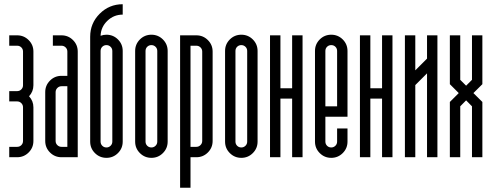

<svg xmlns="http://www.w3.org/2000/svg" viewBox="-20 -737 2310 900"><path d="M116.2 -285.7Q136.6 -263.6 136.6 -234.1V-76.2Q136.6 -44.6 114.3 -22.3Q92 0 60.4 0H23.3V-48.7H60.4Q72.1 -48.7 80 -56.6Q87.9 -64.6 87.9 -76.2V-234.1Q87.9 -245.3 80 -253.4Q72.1 -261.6 60.4 -261.6H23.3V-309.9H60.4Q72.1 -309.9 80 -318Q87.9 -326.1 87.9 -337.4V-495.2Q87.9 -506.9 80 -514.8Q72.1 -522.7 60.4 -522.7H23.3V-571.4H60.4Q92 -571.4 114.3 -549.1Q136.6 -526.9 136.6 -495.2V-337.4Q136.6 -307.8 116.2 -285.7Z M295.7 -332.8H268.2Q257 -332.8 248.9 -324.7Q240.7 -316.5 240.7 -305.3V-76.2Q240.7 -64.6 248.9 -56.6Q257 -48.7 268.2 -48.7H295.7ZM268.2 -571.4Q299.9 -571.4 322.2 -549.1Q344.4 -526.9 344.4 -495.2V0H268.2Q236.6 0 214.3 -22.3Q192 -44.6 192 -76.2V-305.3Q192 -336.9 214.3 -359.2Q236.6 -381.5 268.2 -381.5H295.7V-495.2Q295.7 -506.9 287.6 -514.8Q279.5 -522.7 268.2 -522.7H227.8V-571.4Z M506.5 -498.1Q506.5 -509.8 498.3 -517.7Q490.2 -525.6 479 -525.6Q467.3 -525.6 459.4 -517.7Q451.5 -509.8 451.5 -498.1V-73.3Q451.5 -61.6 459.4 -53.7Q467.3 -45.8 479 -45.8Q490.2 -45.8 498.3 -53.7Q506.5 -61.6 506.5 -73.3ZM402.7 -564.8Q402.7 -628.1 447.3 -672.6Q491.9 -717.2 555.2 -717.2V-668.5Q513.5 -668.5 483.3 -639.5Q453.1 -610.6 451.5 -569.3Q464.8 -574.3 479 -574.3Q510.6 -574.3 532.9 -552.1Q555.2 -529.8 555.2 -498.1V-73.3Q555.2 -41.6 532.9 -19.4Q510.6 2.9 479 2.9Q447.3 2.9 425 -19.4Q402.7 -41.6 402.7 -73.3Z M717.2 -498.1Q717.2 -509.8 709.1 -517.7Q701 -525.6 689.7 -525.6Q678.1 -525.6 670.1 -517.7Q662.2 -509.8 662.2 -498.1V-73.3Q662.2 -61.6 670.1 -53.7Q678.1 -45.8 689.7 -45.8Q701 -45.8 709.1 -53.7Q717.2 -61.6 717.2 -73.3ZM613.5 -498.1Q613.5 -529.8 635.8 -552.1Q658.1 -574.3 689.7 -574.3Q721.4 -574.3 743.6 -552.1Q765.9 -529.8 765.9 -498.1V-73.3Q765.9 -41.6 743.6 -19.4Q721.4 2.9 689.7 2.9Q658.1 2.9 635.8 -19.4Q613.5 -41.6 613.5 -73.3Z M873 -48.7H900.5Q911.7 -48.7 919.8 -56.9Q927.9 -65 927.9 -76.2V-495.2Q927.9 -506.9 919.8 -514.8Q911.7 -522.7 900.5 -522.7H873ZM824.2 142.9V-571.4H900.5Q932.1 -571.4 954.4 -549.1Q976.7 -526.9 976.7 -495.2V-76.2Q976.7 -44.6 954.4 -22.3Q932.1 0 900.5 0H873V142.9Z M1138.7 -498.1Q1138.7 -509.8 1130.6 -517.7Q1122.4 -525.6 1111.2 -525.6Q1099.5 -525.6 1091.6 -517.7Q1083.7 -509.8 1083.7 -498.1V-73.3Q1083.7 -61.6 1091.6 -53.7Q1099.5 -45.8 1111.2 -45.8Q1122.4 -45.8 1130.6 -53.7Q1138.7 -61.6 1138.7 -73.3ZM1035 -498.1Q1035 -529.8 1057.3 -552.1Q1079.6 -574.3 1111.2 -574.3Q1142.9 -574.3 1165.1 -552.1Q1187.4 -529.8 1187.4 -498.1V-73.3Q1187.4 -41.6 1165.1 -19.4Q1142.9 2.9 1111.2 2.9Q1079.6 2.9 1057.3 -19.4Q1035 -41.6 1035 -73.3Z M1294.5 -274.9V0H1245.7V-571.4H1294.5V-323.2H1349.4V-571.4H1398.2Q1398.2 -571.4 1398.2 0H1349.4V-274.9Q1349.4 -274.9 1294.5 -274.9Z M1560.2 -498.1Q1560.2 -509.8 1552.3 -517.7Q1544.4 -525.6 1532.7 -525.6Q1521 -525.6 1513.1 -517.7Q1505.2 -509.8 1505.2 -498.1V-238.7H1560.2ZM1456.5 -73.3V-498.1Q1456.5 -529.8 1478.8 -552.1Q1501 -574.3 1532.7 -574.3Q1564.3 -574.3 1586.6 -552.1Q1608.9 -529.8 1608.9 -498.1V-189.9H1505.2V-73.3Q1505.2 -61.6 1513.1 -53.7Q1521 -45.8 1532.7 -45.8Q1543.9 -45.8 1552.1 -53.7Q1560.2 -61.6 1560.2 -73.3V-134.9H1608.9V-73.3Q1608.9 -41.6 1586.6 -19.4Q1564.3 2.9 1532.7 2.9Q1501 2.9 1478.8 -19.4Q1456.5 -41.6 1456.5 -73.3Z M1716 -274.9V0H1667.2V-571.4H1716V-323.2H1770.9V-571.4H1819.7Q1819.7 -571.4 1819.7 0H1770.9V-274.9Q1770.9 -274.9 1716 -274.9Z M2030.4 0H1981.7V-393.2L1926.7 -338.2V0H1878Q1878 0 1878 -571.4H1926.7V-407.3L1981.7 -462.3V-571.4H2030.4Q2030.4 -571.4 2030.4 0Z M2088.7 -571.4H2137.4V-362.8L2164.9 -335.3L2192.4 -362.8V-571.4H2241.1V-342.4L2199.1 -300.7L2241.1 -259.1V0H2192.4V-238.7L2164.9 -266.6L2137.4 -238.7V0H2088.7V-259.1L2130.4 -300.7L2088.7 -342.4Z"/></svg>

Font: Marapfhont
Style: Book
Weight: 400
Version: Version 0.15